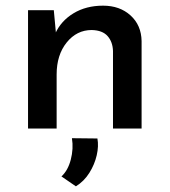

<svg xmlns="http://www.w3.org/2000/svg" viewBox="-20 -454 600 678"><path d="M170 -418 179 -321 175 -335Q195 -380 239.5 -407Q284 -434 344 -434Q403 -434 441 -399.5Q479 -365 480 -309V0H379V-274Q378 -306 360 -326.5Q342 -347 304 -348Q251 -348 215.5 -304Q180 -260 180 -191V0H79V-418ZM248 204 197 169Q220 148 230 109.5Q240 71 234 34L324 35Q329 62 321.5 94.5Q314 127 295.5 156.5Q277 186 248 204Z"/></svg>

Font: Reem Kufi
Style: Regular
Weight: 400
Designer: Khaled Hosny
Version: Version 1.6